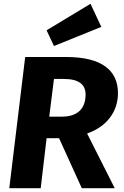

<svg xmlns="http://www.w3.org/2000/svg" viewBox="-20 -994 654 1014"><path d="M603 -502C603 -623 517 -693 329 -693H113L29 0H195L226 -264H292L412 0H586L440 -289C542 -324 603 -403 603 -502ZM240 -378 265 -577H318C397 -577 432 -547 432 -495C432 -420 389 -378 307 -378ZM265 -751 515 -852 458 -974 226 -834Z"/></svg>

Font: Fira Sans OT
Style: Bold Italic
Weight: 700
Italic angle: -8°
Designer: Carrois Corporate & Edenspiekermann
Foundry: Carrois Corporate GbR & Edenspiekermann AG
Version: Version 2.001